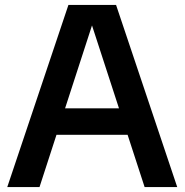

<svg xmlns="http://www.w3.org/2000/svg" viewBox="-20 -760 750 780"><path d="M9.5 0 258 -740H451.5L700 0H567.5L346 -680.5H361.5L140.5 0ZM166.5 -212.5 195.5 -320H513.5L542.5 -212.5Z"/></svg>

Font: Encode Sans Condensed Thin SemiBold
Style: Regular
Weight: 600
Version: Version 3.002